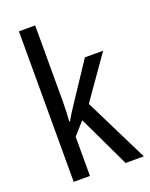

<svg xmlns="http://www.w3.org/2000/svg" viewBox="-143 -836 712 911"><g transform="rotate(-20 213.5 -380.0)"><path d="M150 -760V-377Q150 -353 149 -326.5Q148 -300 146 -276H150Q158 -291 170 -310Q182 -329 192 -344L320 -537H412L262 -323L422 0H330L206 -261L150 -198V0H68V-760Z"/></g></svg>

Font: Avrile Sans Condensed
Style: Regular
Weight: 400
Width: 3
Designer: Monotype Design Team
Foundry: Monotype Imaging Inc.
Version: Version 2.001;September 10, 2019;FontCreator 11.5.0.2425 64-